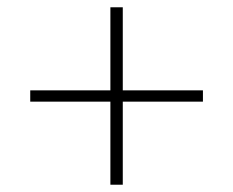

<svg xmlns="http://www.w3.org/2000/svg" viewBox="-20 -569 640 527"><path d="M283 -62V-290H63V-321H283V-549H317V-321H537V-290H317V-62Z"/></svg>

Font: IBM Plex Sans Thai Looped ExtraLight
Style: Regular
Weight: 200
Designer: Mike Abbink, Paul van der Laan, Pieter van Rosmalen, Ben Mitchell, Mark Frömberg
Foundry: Bold Monday
Version: Version 1.0